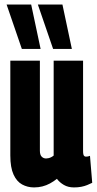

<svg xmlns="http://www.w3.org/2000/svg" viewBox="-20 -809 424 839"><path d="M128.8 10Q100.4 10 76.7 -2.9Q53.1 -15.7 39.1 -46.4Q25.1 -77 25.1 -129.5V-544H154.3V-150.5Q154.3 -132.4 162.1 -124.5Q169.9 -116.5 181.3 -116.5Q186.4 -116.5 192.4 -117.9Q198.4 -119.3 204.4 -122.5Q210.4 -125.7 214.5 -129.2V-544H343V-149.5Q343 -140.1 344.3 -134.5Q345.6 -128.8 348.7 -126.7Q351.8 -124.5 355.7 -124.5Q364.8 -124.5 373.2 -128L383 -10.2Q372.5 -5.1 360.9 -0.3Q349.3 4.5 335.1 7.2Q320.8 10 303.2 10Q277.6 10 259.1 -0.9Q240.5 -11.7 228.7 -27.6Q214.9 -16.4 198.8 -7.6Q182.7 1.2 165.2 5.6Q147.7 10 128.8 10ZM75.4 -595.3 8.8 -789.3H116.2L157.4 -595.3ZM212 -595.3 145.4 -789.3H252.8L294 -595.3Z"/></svg>

Font: Georama ExtraCondensed Thin
Style: Regular
Weight: 100
Width: 2
Designer: Jean-Baptiste Levee
Foundry: Production Type
Version: Version 1.001